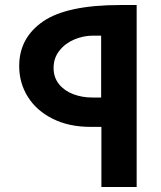

<svg xmlns="http://www.w3.org/2000/svg" viewBox="-20 -745 640 765"><path d="M384 -239.5H340Q255 -239.5 190.5 -271.5Q126 -303.5 91.2 -358.8Q56.5 -414 56.5 -482Q56.5 -594 151.5 -659.5Q246.5 -725 460 -725H524.5V0H384ZM383 -356.5V-603H350.5Q312.5 -603 276.2 -587.8Q240 -572.5 216.8 -543.2Q193.5 -514 193.5 -474.5Q193.5 -436 215.5 -409.2Q237.5 -382.5 272.5 -369.5Q307.5 -356.5 346.5 -356.5Z"/></svg>

Font: JuliaMono Black
Style: Regular
Weight: 900
Monospace: yes
Designer: cormullion
Foundry: corm
Version: Version 0.054; ttfautohint (v1.8.4)